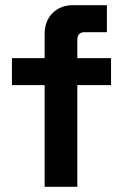

<svg xmlns="http://www.w3.org/2000/svg" viewBox="-20 -720 476 740"><path d="M278 0H152V-392H26V-496H152V-588Q152 -639 182.5 -669.5Q213 -700 262 -700H392V-596H306Q278 -596 278 -566V-496H408V-392H278Z"/></svg>

Font: Space Grotesk Variable Light
Style: Regular
Weight: 300
Designer: Florian Karsten
Foundry: Florian Karsten
Version: Version 2.000